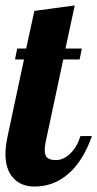

<svg xmlns="http://www.w3.org/2000/svg" viewBox="-28 -678 357 704"><path d="M35 -500H68L98 -638L246 -658L212 -500H272L264 -460H204L140 -160Q138 -151 137 -143.5Q136 -136 136 -128Q136 -108 145.5 -99.5Q155 -91 177 -91Q205 -91 230 -115.5Q255 -140 267 -179H309Q277 -88 223 -41Q169 6 99 6Q49 6 20.5 -25.5Q-8 -57 -8 -114Q-8 -127 -6 -143.5Q-4 -160 0 -179L60 -460H27Z"/></svg>

Font: Galada
Style: Regular
Weight: 400
Designer: Latin by Pablo Impallari, Bengali by Jeremie Hornus, Yoann Minet, and Juan Bruce
Foundry: black foundry
Version: Version 1.261;PS 1.261;hotconv 1.0.86;makeotf.lib2.5.63406